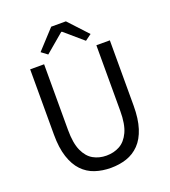

<svg xmlns="http://www.w3.org/2000/svg" viewBox="-166 -1057 1054 1191"><g transform="rotate(-20 360.5 -462.0)"><path d="M361 13Q305 13 257 -3Q209 -19 173.5 -56Q138 -93 118 -154Q98 -215 98 -302V-733H190V-300Q190 -212 213 -161.5Q236 -111 274.5 -89.5Q313 -68 361 -68Q410 -68 449 -89.5Q488 -111 511.5 -161.5Q535 -212 535 -300V-733H624V-302Q624 -215 604.5 -154Q585 -93 549 -56Q513 -19 465 -3Q417 13 361 13ZM235 -781 195 -811 311 -937H408L525 -811L484 -781L363 -885H358Z"/></g></svg>

Font: Noto Sans TC Thin
Style: Regular
Weight: 400
Version: Version 2.004-H2;hotconv 1.0.118;makeotfexe 2.5.65603